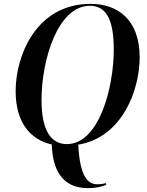

<svg xmlns="http://www.w3.org/2000/svg" viewBox="-20 -745 761 994"><path d="M435 229C472 229 498 224 530 212L528 203C514 207 500 209 483 209C431 209 393 161 385 4C614 -34 703 -280 703 -448C703 -646 587 -725 449 -725C168 -725 61 -458 61 -273C61 -112 136 -22 248 3C253 159 321 229 435 229ZM326 1C248 1 195 -63 195 -227C195 -437 280 -715 445 -715C523 -715 569 -656 569 -489C569 -289 492 1 326 1Z"/></svg>

Font: Noto Serif Display SemiCondensed SemiBold
Style: Italic
Weight: 600
Width: 4
Italic angle: -12°
Designer: Monotype Design Team
Foundry: Monotype Imaging Inc.
Version: Version 2.009